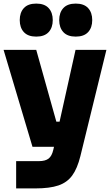

<svg xmlns="http://www.w3.org/2000/svg" viewBox="-20 -830 617 1070"><path d="M70 68H197Q232 68 250.5 54Q269 40 277 5L281 -12H161L0 -552H182L294 -152H312L401 -552H573L428 40Q411 109 382.5 148Q354 187 305.5 203.5Q257 220 177 220H70ZM90 -718Q90 -760 113 -785Q136 -810 182 -810Q228 -810 251 -785Q274 -760 274 -718Q274 -676 251 -651Q228 -626 182 -626Q136 -626 113 -651Q90 -676 90 -718ZM310 -718Q310 -760 333 -785Q356 -810 402 -810Q448 -810 471 -785Q494 -760 494 -718Q494 -676 471 -651Q448 -626 402 -626Q356 -626 333 -651Q310 -676 310 -718Z"/></svg>

Font: Sora-SIA ExtraBold
Style: Regular
Weight: 800
Designer: Jonathan Barnbrook, Julián Moncada
Foundry: Barnbrook Fonts
Version: Version 2.000